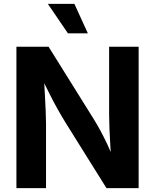

<svg xmlns="http://www.w3.org/2000/svg" viewBox="-20 -968 798 988"><path d="M64.5 0V-727.5H230L460 -358.9Q477.1 -331.5 494.9 -299.1Q512.7 -266.6 531.5 -226.8Q550.3 -187 568.8 -138.7L553.2 -134.3Q550.3 -174.3 547.6 -219.7Q544.9 -265.1 543.2 -306.9Q541.5 -348.6 541.5 -377V-727.5H693.4V0H527.8L318.8 -334.5Q296.9 -370.1 277.1 -405.3Q257.3 -440.4 235.8 -483.4Q214.4 -526.4 185.1 -584.5L205.1 -586.4Q208 -533.7 210.7 -485.4Q213.4 -437 215.1 -398.2Q216.8 -359.4 216.8 -334.5V0ZM329.6 -796.4 226.1 -948.2H362.8L432.1 -796.4Z"/></svg>

Font: Inter 16pt
Style: Bold
Weight: 700
Version: Version 4.001;git-66647c0bb